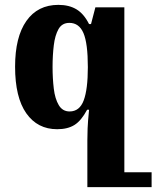

<svg xmlns="http://www.w3.org/2000/svg" viewBox="-20 -522 643 789"><path d="M372 -492H491V186H603V247H339V55Q339 33 340 6Q341 -21 346 -71H338Q314 -26 286 -8.5Q258 9 215 9Q134 9 88 -56.5Q42 -122 42 -248Q42 -370 88.5 -436Q135 -502 220 -502Q264 -502 294.5 -483.5Q325 -465 346 -423H354ZM266 -64Q307 -64 324 -109.5Q341 -155 341 -246Q341 -344 323 -386Q305 -428 265 -428Q235 -428 220.5 -402.5Q206 -377 201 -335.5Q196 -294 196 -247Q196 -200 201 -158Q206 -116 221.5 -90Q237 -64 266 -64Z"/></svg>

Font: Noto Serif Armenian Condensed ExtraBold
Style: Regular
Weight: 800
Width: 3
Designer: Monotype Design Team
Foundry: Monotype Imaging Inc.
Version: Version 2.008; ttfautohint (v1.8.4.7-5d5b)